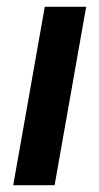

<svg xmlns="http://www.w3.org/2000/svg" viewBox="-20 -546 292 566"><path d="M19 0H141L234 -526H112Z"/></svg>

Font: Archivo SemiBold
Style: Italic
Weight: 600
Italic angle: -10°
Designer: Hector Gatti
Foundry: Omnibus-Type
Version: Version 2.001